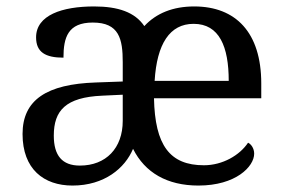

<svg xmlns="http://www.w3.org/2000/svg" viewBox="-20 -566 881 596"><path d="M205 10C304 10 368 -44 393 -104C430 -30 499 10 596 10C712 10 769 -49 769 -89C769 -106 759 -119 750 -123C724 -84 671 -53 613 -53C507 -53 461 -115 458 -261H791V-307C791 -465 712 -546 583 -546C517 -546 465 -525 428 -485C399 -528 347 -546 272 -546C173 -546 92 -519 92 -450C92 -404 121 -387 177 -387C177 -450 191 -496 268 -496C350 -496 361 -445 361 -373V-313L278 -310C125 -305 50 -256 50 -150C50 -41 116 10 205 10ZM690 -315H460C467 -430 507 -492 581 -492C661 -492 690 -421 690 -315ZM228 -52C173 -52 147 -83 147 -145C147 -223 184 -264 297 -269L361 -272V-191C361 -106 309 -52 228 -52Z"/></svg>

Font: Noto Serif Tangut
Style: Regular
Weight: 400
Designer: YANG Xicheng
Foundry: Liu Zhao Studio
Version: Version 2.169